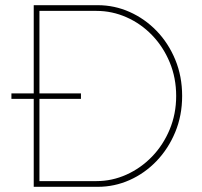

<svg xmlns="http://www.w3.org/2000/svg" viewBox="-20 -720 777 740"><path d="M24 -339V-360H292V-339ZM110 0V-700H357Q421 -700 479.5 -674Q538 -648 583.5 -601Q629 -554 655.5 -490Q682 -426 682 -350Q682 -275 655.5 -211Q629 -147 583.5 -99.5Q538 -52 479.5 -26Q421 0 357 0ZM132 -13 122 -22H352Q412 -22 467.5 -47Q523 -72 566 -116.5Q609 -161 634 -221Q659 -281 659 -350Q659 -420 634 -480Q609 -540 566 -584.5Q523 -629 467.5 -653.5Q412 -678 352 -678H121L132 -689Z"/></svg>

Font: Mach Thin
Style: Regular
Weight: 250
Version: Version 1.002